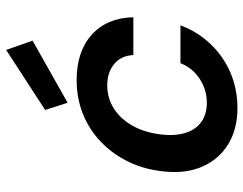

<svg xmlns="http://www.w3.org/2000/svg" viewBox="-106 -694 811 640"><g transform="rotate(-90 300.0 -373.5)"><path d="M260 12Q190 12 139.5 -19Q89 -50 65 -105.5Q41 -161 49 -233Q55 -296 80.5 -349.5Q106 -403 147 -442.5Q188 -482 240.5 -503Q293 -524 354 -524Q449 -524 505 -473.5Q561 -423 563 -335H437Q435 -376 407 -399Q379 -422 336 -422Q293 -422 258 -399.5Q223 -377 200.5 -336Q178 -295 172 -240Q168 -205 173.5 -177Q179 -149 193 -129.5Q207 -110 228.5 -100Q250 -90 277 -90Q307 -90 332.5 -100.5Q358 -111 378.5 -130.5Q399 -150 410 -178H536Q515 -121 474 -78Q433 -35 378.5 -11.5Q324 12 260 12ZM278 -554 254 -629 454 -759 485 -671Z"/></g></svg>

Font: DM Sans 12pt SemiBold
Style: Italic
Weight: 600
Italic angle: -10°
Version: Version 4.004;gftools[0.9.30]